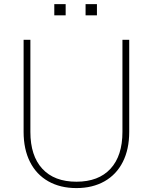

<svg xmlns="http://www.w3.org/2000/svg" viewBox="-20 -914 741 941"><path d="M354.5 -23.4Q462.9 -23.4 521.5 -86.9Q580.1 -150.4 580.1 -267.6V-718.8H613.3V-267.6Q613.3 -182.6 582 -120.6Q550.8 -58.6 492.2 -25.4Q433.6 7.8 354.5 7.8Q275.4 7.8 216.8 -25.4Q158.2 -58.6 127 -120.6Q95.7 -182.6 95.7 -267.6V-718.8H128.9V-267.6Q128.9 -150.4 187.5 -86.9Q246.1 -23.4 354.5 -23.4ZM399.4 -893.6H455.1V-838.9H399.4ZM246.1 -893.6H301.8V-838.9H246.1Z"/></svg>

Font: Min Sans VF VF
Style: Regular
Weight: 400
Designer: Jinseong-Kim, NotoSansCJK, Nunito
Foundry: Jinseong-Kim
Version: Version 1.420;Glyphs 3.1.2 (3151)